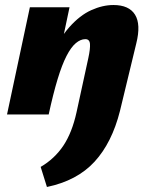

<svg xmlns="http://www.w3.org/2000/svg" viewBox="-20 -456 592 765"><path d="M167 289 142 209Q197 177 232 125Q267 73 285 -9L332 -225Q340 -262 338.5 -281Q337 -300 320 -300Q301 -300 282 -284Q263 -268 245 -233Q227 -198 209.5 -140.5Q192 -83 174 0H115Q141 -130 177 -214.5Q213 -299 255.5 -347Q298 -395 343.5 -415.5Q389 -436 432 -436Q494 -436 518 -397.5Q542 -359 523 -283L458 -14Q426 113 356.5 188.5Q287 264 167 289ZM8 0 99 -427H257L167 0Z"/></svg>

Font: Ysabeau Infant Black
Style: Italic
Weight: 900
Italic angle: -12°
Designer: Christian Thalmann (Catharsis Fonts)
Version: Version 2.001;gftools[0.9.30]; featfreeze: ss01,ss02,lnum